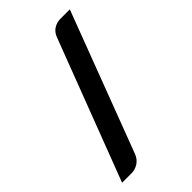

<svg xmlns="http://www.w3.org/2000/svg" viewBox="-240 -830 960 960"><g transform="rotate(-45 239.5 -350.0)"><path d="M453.6 -748.5 172.4 -5.9Q167.5 6.8 158.7 18.1Q148.9 29.3 139.2 35.6Q128.4 42 116.2 45.9Q104.5 49.3 91.3 49.3H25.4L309.6 -695.8Q319.3 -721.7 339.8 -734.9Q361.3 -748.5 387.7 -748.5Z"/></g></svg>

Font: Lato-ExtraBold
Style: Regular
Weight: 500
Designer: Lukasz Dziedzic with Adam Twardoch and Botio Nikoltchev
Foundry: tyPoland Lukasz Dziedzic
Version: ""